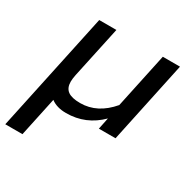

<svg xmlns="http://www.w3.org/2000/svg" viewBox="-191 -620 956 978"><g transform="rotate(30 286.5 -130.5)"><path d="M117 -480H218L153 -177Q148 -152 148 -136Q148 -99 171 -82Q194 -65 244 -65Q345 -65 422 -156L491 -480H592L490 0H392L406 -68Q323 15 207 15Q152 15 118 -11L69 219H-32Z"/></g></svg>

Font: Prompt
Style: Italic
Weight: 400
Italic angle: -12°
Designer: Katatrad Team
Foundry: CadsonDemak
Version: Version 1.001